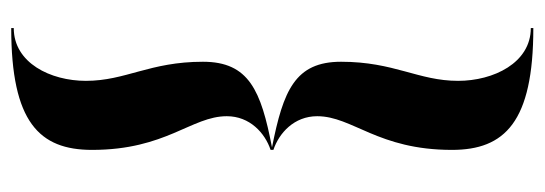

<svg xmlns="http://www.w3.org/2000/svg" viewBox="-334 -486 970 342"><g transform="rotate(90 151.0 -315.0)"><path d="M30 150C197.5 150 247 100 247 6C247 -126 187 -171 187 -234C187 -275 217 -302 247 -312V-317C217 -327 187 -354 187 -395C187 -458 247 -503 247 -635C247 -729 197.5 -780 30 -780V-775.5C92 -775.5 124 -709 124 -646C124 -575 90 -532.5 90 -437.5C90 -355.5 141.5 -334.5 242.5 -314.5C141.5 -295 90 -273.5 90 -191.5C90 -96.5 124 -54 124 17C124 80 92 145.5 30 145.5Z"/></g></svg>

Font: Bodoni* 36pt Medium
Style: Regular
Weight: 500
Version: Version 2.3